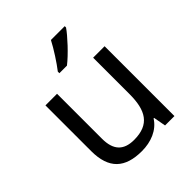

<svg xmlns="http://www.w3.org/2000/svg" viewBox="-212 -899 1042 1042"><g transform="rotate(-45 309.0 -378.0)"><path d="M457 -756V-766H351C328 -721 285 -655 256 -618V-606H314C361 -642 432 -719 457 -756ZM533 -536H445V-257C445 -132 406 -63 287 -63C206 -63 168 -105 168 -191V-536H79V-185C79 -49 145 10 274 10C343 10 409 -15 444 -71H448L461 0H533Z"/></g></svg>

Font: Noto Sans Psalter Pahlavi
Style: Regular
Weight: 400
Designer: Monotype Design Team
Foundry: Monotype Imaging Inc.
Version: Version 2.002